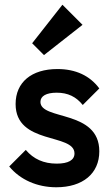

<svg xmlns="http://www.w3.org/2000/svg" viewBox="-20 -782 470 812"><path d="M218 10C330 10 400 -48 400 -142C400 -319 151 -272 151 -351C151 -376 176 -390 220 -390C267 -390 302 -373 330 -338L400 -408C360 -462 300 -490 223 -490C113 -490 46 -434 46 -342C46 -168 295 -220 295 -133C295 -105 269 -90 220 -90C165 -90 122 -109 89 -148L19 -78C65 -22 137 10 218 10ZM116 -599 166 -549 329 -677 244 -762Z"/></svg>

Font: MV Cash Medium
Style: Regular
Weight: 500
Designer: Rodrigo Fuenzalida
Foundry: fragTYPE
Version: Version 1.100;Glyphs 3.1.2 (3151)